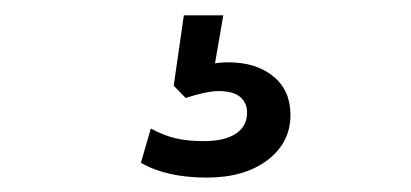

<svg xmlns="http://www.w3.org/2000/svg" viewBox="-20 -41 550 257"><path d="M168.6 176.9 181.9 131Q199.1 140.4 215.4 144.2Q231.7 147.9 252.3 147.9Q280.5 147.9 295.6 138Q310.7 128.1 310.7 109.9Q310.7 96.2 301.3 88.6Q291.9 80.9 272.3 80.9Q257.2 80.9 228.5 90.1L212.5 73.7L226.1 -20.5H278.9L265.6 56.4L240.2 49.9Q265.7 42.4 285.2 42.4Q322.9 42.4 345.8 61.2Q368.8 80 368.8 112.8Q368.8 150.1 337.9 173.4Q307 196.7 256.8 196.7Q202.8 196.7 168.6 176.9Z"/></svg>

Font: Min Sans VF VF
Style: Regular
Weight: 400
Designer: Jinseong-Kim, NotoSansCJK, Nunito
Foundry: Jinseong-Kim
Version: Version 1.420;Glyphs 3.1.2 (3151)